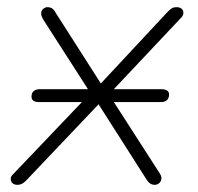

<svg xmlns="http://www.w3.org/2000/svg" viewBox="-20 -510 552 536"><path d="M29 6Q20 6 15 1.5Q10 -3 10 -10Q10 -17 15 -22L243 -261L241 -237L101 -455Q94 -467 95 -474.5Q96 -482 101.5 -486Q107 -490 112 -490Q120 -490 125.5 -486.5Q131 -483 135 -475L266 -270H255L449 -478Q455 -484 460 -487Q465 -490 473 -490Q482 -490 487 -485.5Q492 -481 492 -474.5Q492 -468 487 -462L278 -240L276 -259L424 -29Q432 -18 430.5 -10Q429 -2 423.5 2Q418 6 412 6Q398 6 389 -9L250 -227L261 -225L53 -6Q47 0 41.5 3Q36 6 29 6ZM429 -225H89Q68 -225 68 -240Q68 -251 74.5 -256Q81 -261 91 -261H430Q452 -261 452 -246Q452 -236 446 -230.5Q440 -225 429 -225Z"/></svg>

Font: Nunito Variable Extra Light
Style: Italic
Weight: 200
Italic angle: -9°
Designer: Vernon Adams
Foundry: Vernon Adams
Version: Version 3.602